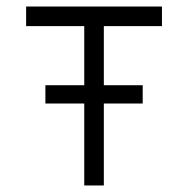

<svg xmlns="http://www.w3.org/2000/svg" viewBox="-20 -617 532 588"><path d="M60 -597H476V-537H298V-356H417V-300H298V-49H238V-300H119V-356H238V-537H60Z"/></svg>

Font: IBM 3270 Semi-Condensed
Style: Condensed
Weight: 400
Monospace: yes
Version: Version 2.3.1